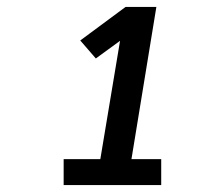

<svg xmlns="http://www.w3.org/2000/svg" viewBox="-20 -858 640 555"><path d="M164 -323V-398H270L327 -740L257 -689L212 -741L343 -838H432L360 -398H446V-323Z"/></svg>

Font: Iosevka Slab Extended Oblique
Style: Bold
Weight: 700
Width: 7
Italic angle: -9°
Monospace: yes
Designer: Belleve Invis
Foundry: Belleve Invis
Version: Version 11.1.1; ttfautohint (v1.8.3)